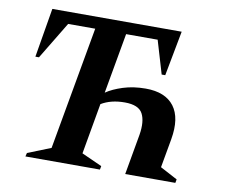

<svg xmlns="http://www.w3.org/2000/svg" viewBox="-74 -752 1002 845"><g transform="rotate(10 427.0 -330.0)"><path d="M90 0 94 -16 197 -57 295 -607H174L73 -440H57L94 -660H672L634 -459H618L574 -607H433L385 -337Q414 -357 459.5 -371.5Q505 -386 560 -386Q648 -386 687 -334.5Q726 -283 709 -186L686 -57L763 -16L760 0H536L568 -181Q578 -242 560 -276Q542 -310 480 -310Q418 -310 375 -284L335 -57L426 -16L423 0Z"/></g></svg>

Font: Spectral
Style: Bold Italic
Weight: 700
Italic angle: -10°
Designer: Jean-Baptiste Levee
Foundry: Production Type
Version: Version 2.001